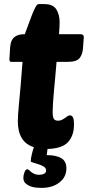

<svg xmlns="http://www.w3.org/2000/svg" viewBox="-20 -717 440 937"><path d="M256 -415Q253 -377 249.5 -340Q246 -303 243 -270Q240 -237 238.5 -211Q237 -185 237 -171Q237 -145 243 -136.5Q249 -128 263 -128Q274 -128 282 -132Q290 -136 297 -141Q304 -146 309.5 -150Q315 -154 322 -154Q329 -154 335 -146Q341 -138 341 -109Q341 -55 312 -23.5Q283 8 212 10L208 40Q253 40 278.5 54.5Q304 69 304 105Q304 147 270 173.5Q236 200 182 200Q171 200 155.5 198.5Q140 197 126.5 191.5Q113 186 103.5 176.5Q94 167 94 151Q94 138 99.5 123.5Q105 109 113 109Q117 109 121.5 113Q126 117 132.5 122.5Q139 128 148.5 132Q158 136 171 136Q185 136 195 131Q205 126 205 115Q205 103 193.5 96Q182 89 167.5 84.5Q153 80 141.5 76.5Q130 73 130 70Q130 59 134.5 39.5Q139 20 145 1Q67 -23 67 -126Q67 -141 68.5 -161.5Q70 -182 73 -215Q76 -248 80.5 -296Q85 -344 90 -415H37Q29 -415 27.5 -418.5Q26 -422 26 -429L29 -480Q30 -493 32.5 -505.5Q35 -518 42.5 -528Q50 -538 64 -544Q78 -550 101 -550Q108 -568 117 -593Q126 -618 135 -641.5Q144 -665 152.5 -681Q161 -697 168 -697H197Q239 -697 255 -671Q271 -645 271 -609Q271 -589 268 -550H373Q389 -550 389 -536L385 -482Q383 -452 368.5 -433.5Q354 -415 309 -415Z"/></svg>

Font: PoetsenOne
Style: Regular
Weight: 400
Designer: Rodrigo Fuenzalida, Pablo Impallari
Foundry: Pablo Impallari, Rodrigo Fuenzalida
Version: Version 1.000; ttfautohint (v0.8) -G 200 -r 50